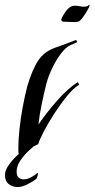

<svg xmlns="http://www.w3.org/2000/svg" viewBox="-63 -610 381 774"><path d="M12 10Q11 5 11 -1.5Q11 -8 11 -15Q11 -46 15.5 -89Q20 -132 28.5 -178Q37 -224 47 -262Q67 -330 91 -366Q115 -402 160 -418Q165 -420 178.5 -424.5Q192 -429 207 -435Q222 -441 233 -445Q244 -449 244 -449L248 -440L221 -428Q203 -420 184 -395.5Q165 -371 149 -338.5Q133 -306 124 -273Q114 -233 105 -189.5Q96 -146 92 -108Q124 -155 166.5 -203.5Q209 -252 250 -279L257 -269Q232 -254 205.5 -221Q179 -188 154.5 -150Q130 -112 113 -79Q96 -46 91 -29ZM239 -521Q232 -521 223.5 -521.5Q215 -522 207 -522H199Q179 -522 186 -537Q196 -558 209 -572.5Q222 -587 238 -587Q249 -587 258 -585Q267 -583 275 -583Q290 -583 294 -589Q298 -592 298 -588Q298 -584 290 -569.5Q282 -555 272 -541.5Q262 -528 256 -524Q247 -521 239 -521ZM9 144Q-13 144 -28 132Q-43 120 -43 95Q-43 78 -30 58.5Q-17 39 2 20.5Q21 2 40 -13Q59 -28 71 -34H91Q74 -22 53.5 -3Q33 16 18.5 38Q4 60 4 82Q4 99 12.5 106Q21 113 33 113Q47 113 62.5 104.5Q78 96 87 88Q88 87 89 87Q90 87 90 89Q90 93 87.5 102Q85 111 81 113Q71 121 48.5 132.5Q26 144 9 144Z"/></svg>

Font: Kings
Style: Regular
Weight: 400
Designer: Robert E. Leuschke
Foundry: Robert E. Leuschke
Version: Version 1.010; ttfautohint (v1.8.3)